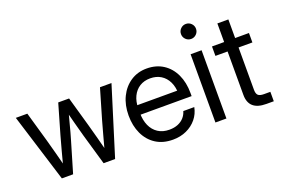

<svg xmlns="http://www.w3.org/2000/svg" viewBox="-98 -1040 1996 1363"><g transform="rotate(-20 900.0 -358.5)"><path d="M174.8 0 14.6 -515.6H101.6L166.5 -289.1Q181.6 -236.8 195.6 -182.1Q209.5 -127.4 223.6 -74.7H211.9Q226.1 -127.4 240.2 -182.1Q254.4 -236.8 269.5 -289.1L335 -515.6H417L481.4 -289.1Q496.6 -236.8 510.5 -182.1Q524.4 -127.4 538.6 -74.7H525.4Q540 -127.4 554.4 -182.1Q568.8 -236.8 584 -289.1L650.4 -515.6H737.3L577.1 0H490.2L422.4 -234.4Q407.2 -286.6 393.3 -341.8Q379.4 -397 365.2 -449.7H387.2Q372.6 -397 358.6 -341.8Q344.7 -286.6 329.1 -234.4L259.8 0Z M1011.7 11.7Q936 11.7 882.6 -22.9Q829.1 -57.6 800.8 -118.4Q772.5 -179.2 772.5 -256.8Q772.5 -335.4 802.2 -396.5Q832 -457.5 884.8 -492.4Q937.5 -527.3 1005.9 -527.3Q1077.6 -527.3 1130.4 -493.2Q1183.1 -459 1211.7 -397.9Q1240.2 -336.9 1240.2 -256.8V-233.9H816.4V-305.2H1193.8L1158.2 -280.3Q1158.2 -333 1139.4 -371.8Q1120.6 -410.6 1086.4 -431.9Q1052.2 -453.1 1005.9 -453.1Q960 -453.1 926 -431.9Q892.1 -410.6 873.3 -371.8Q854.5 -333 854.5 -280.3V-245.1Q854.5 -191.9 872.8 -150.9Q891.1 -109.9 926.3 -86.7Q961.4 -63.5 1011.7 -63.5Q1048.3 -63.5 1076.2 -75Q1104 -86.4 1122.3 -106.9Q1140.6 -127.4 1148.4 -154.3H1231.4Q1221.7 -105 1190.9 -67.6Q1160.2 -30.3 1114 -9.3Q1067.9 11.7 1011.7 11.7Z M1335 0V-515.6H1418V0ZM1376.5 -616.2Q1353 -616.2 1336.4 -632.8Q1319.8 -649.4 1319.8 -672.9Q1319.8 -696.3 1336.4 -712.9Q1353 -729.5 1376.5 -729.5Q1399.9 -729.5 1416.5 -712.9Q1433.1 -696.3 1433.1 -672.9Q1433.1 -649.4 1416.5 -632.8Q1399.9 -616.2 1376.5 -616.2Z M1775.9 -515.6V-444.3H1496.6V-515.6ZM1588.4 -656.2H1671.4V-125Q1671.4 -95.2 1683.8 -83.3Q1696.3 -71.3 1728 -71.3Q1739.3 -71.3 1752.2 -71.3Q1765.1 -71.3 1775.9 -71.3V0Q1763.2 0 1748 0Q1732.9 0 1720.2 0Q1653.8 0 1621.1 -29.1Q1588.4 -58.1 1588.4 -116.2Z"/></g></svg>

Font: Inter Khmer Looped
Style: Regular
Weight: 400
Designer: Rasmus Andersson, Sovichet Tep
Foundry: Anagata Design
Version: Version 1.000